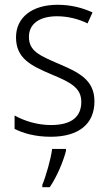

<svg xmlns="http://www.w3.org/2000/svg" viewBox="-20 -562 456 803"><path d="M375 -138C375 -228 310 -259 226 -295C144 -330 101 -349 101 -408C101 -463 146 -494 219 -494C264 -494 311 -482 346 -464L367 -510C326 -529 277 -542 221 -542C114 -542 47 -489 47 -406C47 -318 108 -288 195 -251C278 -217 320 -193 320 -136C320 -75 281 -39 193 -39C137 -39 82 -56 41 -79V-23C76 -5 127 10 192 10C310 10 375 -44 375 -138ZM256 69V61H198C193 103 171 178 157 211V221H188C218 177 244 115 256 69Z"/></svg>

Font: Noto Sans Malayalam SemiCondensed Light
Style: Regular
Weight: 300
Width: 4
Designer: Jelle Bosma - Monotype Design Team
Foundry: Monotype Imaging Inc.
Version: Version 2.104